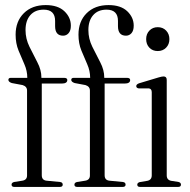

<svg xmlns="http://www.w3.org/2000/svg" viewBox="-20 -736 747 756"><path d="M144.5 -46Q144.5 -26.5 163.5 -24.5L215.5 -19.5Q227 -18.5 227 -9Q227 0 215.5 0H36.5Q25.5 0 25.5 -9Q25.5 -17 36 -19.5L68 -24.5Q86.5 -27.5 86.5 -45V-379.5Q86.5 -395.5 69 -401L26.5 -409Q13 -413.5 13 -421.5Q13 -429.5 23 -429.5H87.5Q87.5 -457 76 -483Q64.5 -509 53 -537Q41.5 -565 41.5 -599.5Q41.5 -652 73.8 -684Q106 -716 160 -716Q208 -716 233.5 -691.8Q259 -667.5 259 -635Q259 -615.5 250.2 -605.5Q241.5 -595.5 228.5 -595.5Q197 -595.5 197 -633V-653.5Q197 -698 152 -698Q118.5 -698 99.5 -676.5Q80.5 -655 80.5 -617.5Q80.5 -583.5 96 -552Q111.5 -520.5 127.2 -490.5Q143 -460.5 143 -431V-429.5H232Q245 -429.5 245 -421Q245 -407 223 -407H144.5ZM392 -46Q392 -26.5 411 -24.5L463 -19.5Q474.5 -18.5 474.5 -9Q474.5 0 463 0H284Q273 0 273 -9Q273 -17 283.5 -19.5L315.5 -24.5Q334 -27.5 334 -45V-379.5Q334 -395.5 316.5 -401L274 -409Q260.5 -413.5 260.5 -421.5Q260.5 -429.5 270.5 -429.5H335Q335 -457 323.5 -483Q312 -509 300.5 -537Q289 -565 289 -599.5Q289 -652 321.2 -684Q353.5 -716 407.5 -716Q455.5 -716 481 -691.8Q506.5 -667.5 506.5 -635Q506.5 -615.5 497.8 -605.5Q489 -595.5 476 -595.5Q444.5 -595.5 444.5 -633V-653.5Q444.5 -698 399.5 -698Q366 -698 347 -676.5Q328 -655 328 -617.5Q328 -583.5 343.5 -552Q359 -520.5 374.8 -490.5Q390.5 -460.5 390.5 -431V-429.5H479.5Q492.5 -429.5 492.5 -421Q492.5 -407 470.5 -407H392ZM601 -535Q581 -535 568.2 -548.2Q555.5 -561.5 555.5 -582Q555.5 -602.5 568.5 -615.8Q581.5 -629 601 -629Q621.5 -629 634.2 -615.5Q647 -602 647 -582Q647 -561.5 634 -548.2Q621 -535 601 -535ZM636.5 -421.5V-45.5Q636.5 -27.5 654 -24L683 -19.5Q692.5 -17 692.5 -9Q692.5 0 681.5 0H531.5Q520.5 0 520.5 -9Q520.5 -16 530 -19L560 -24Q577.5 -27.5 577.5 -45.5V-373Q577.5 -386.5 566 -388H526Q516.5 -389.5 516.5 -397Q516.5 -404 527.5 -408L604 -431Q617.5 -435 624 -435Q636.5 -435 636.5 -421.5Z"/></svg>

Font: Fraunces 144pt Soft Light
Style: Regular
Weight: 300
Version: Version 1.000;[0bf87f6ff]